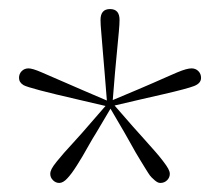

<svg xmlns="http://www.w3.org/2000/svg" viewBox="-20 -778 485 424"><path d="M244 -734Q244 -725 242.5 -708.5Q241 -692 238.5 -666Q236 -640 234 -618L229 -557L286 -581Q300 -587 318.5 -595Q337 -603 348 -608Q359 -613 371 -618Q383 -623 390.5 -625Q398 -627 403 -627Q412 -627 418 -621Q424 -615 424 -606Q424 -594 408.5 -588Q393 -582 341 -570Q311 -563 293 -559L233 -545L274 -498Q284 -487 300 -469Q316 -451 323.5 -442.5Q331 -434 339.5 -423Q348 -412 351.5 -405.5Q355 -399 355 -394Q355 -386 349 -380Q343 -374 334 -374Q331 -374 328 -375.5Q325 -377 321.5 -380Q318 -383 314.5 -386.5Q311 -390 307 -396.5Q303 -403 299.5 -408.5Q296 -414 290 -424Q284 -434 279.5 -441.5Q275 -449 268 -462Q261 -475 255 -485L224 -538L192 -484Q185 -473 176 -457Q167 -441 162 -432.5Q157 -424 150 -413Q143 -402 138.5 -396Q134 -390 129 -384.5Q124 -379 119.5 -376.5Q115 -374 111 -374Q103 -374 97 -380Q91 -386 91 -394Q91 -399 94 -405Q97 -411 105.5 -421.5Q114 -432 121.5 -440.5Q129 -449 145.5 -467Q162 -485 173 -498L213 -544L153 -558Q44 -583 32 -590Q22 -596 22 -606Q22 -615 28 -621Q34 -627 43 -627Q47 -627 54 -625Q61 -623 72.5 -618Q84 -613 95.5 -608Q107 -603 125.5 -595Q144 -587 160 -580L216 -556L211 -618Q209 -639 207 -665.5Q205 -692 203.5 -708Q202 -724 202 -734Q202 -758 223 -758Q244 -758 244 -734Z"/></svg>

Font: TypoPRO Source Serif Pro
Style: Regular
Weight: 200
Designer: Frank Grießhammer
Foundry: Adobe Systems Incorporated
Version: Version 1.017;PS (version unavailable);hotconv 1.0.79;makeot